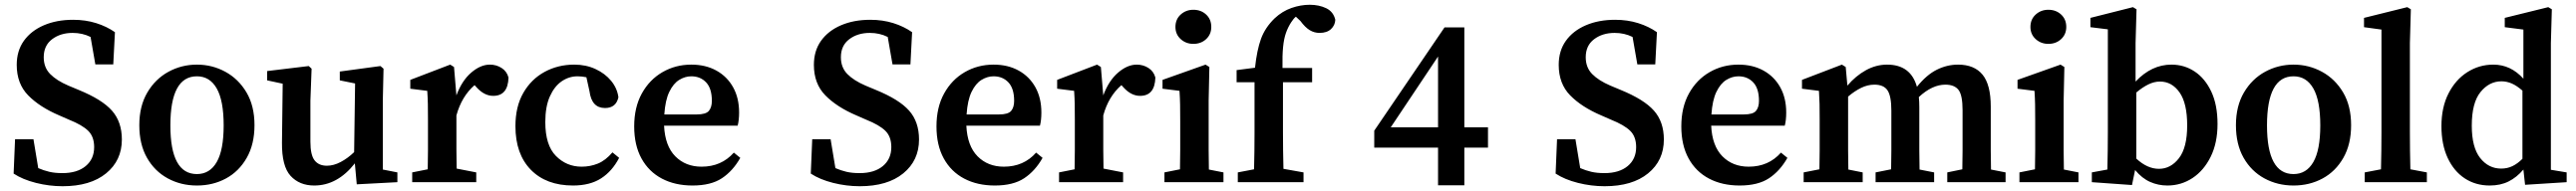

<svg xmlns="http://www.w3.org/2000/svg" viewBox="-20 -764 10780 801"><path d="M242 17Q186 17 130.5 3Q75 -11 37 -36L43 -180H120L140 -59Q163 -49 186.5 -43.5Q210 -38 241 -38Q303 -38 338.5 -67.5Q374 -97 374 -147Q374 -191 349 -215.5Q324 -240 269 -262L228 -280Q146 -315 98 -364Q50 -413 50 -492Q50 -551 80 -593Q110 -635 163.5 -658Q217 -681 286 -681Q338 -681 382.5 -667Q427 -653 461 -629L454 -494H379L359 -609Q325 -626 284 -626Q233 -626 198 -599.5Q163 -573 163 -524Q163 -481 190 -453.5Q217 -426 266 -405L309 -387Q407 -347 448.5 -300Q490 -253 490 -179Q490 -91 424 -37Q358 17 242 17Z M804 14Q737 14 682 -16Q627 -46 595 -102.5Q563 -159 563 -239Q563 -319 596.5 -376Q630 -433 685 -463Q740 -493 804 -493Q868 -493 923 -463Q978 -433 1011.5 -376.5Q1045 -320 1045 -239Q1045 -159 1012.5 -102Q980 -45 925.5 -15.5Q871 14 804 14ZM804 -34Q858 -34 887 -84.5Q916 -135 916 -238Q916 -342 887 -393Q858 -444 804 -444Q693 -444 693 -238Q693 -34 804 -34Z M1473 9 1465 -79Q1392 14 1295 14Q1233 14 1196 -26.5Q1159 -67 1160 -166L1163 -413L1098 -427V-466L1272 -487L1284 -476L1279 -342V-170Q1279 -114 1296.5 -91.5Q1314 -69 1348 -69Q1376 -69 1405.5 -84.5Q1435 -100 1462 -126L1466 -414L1402 -427V-464L1572 -487L1585 -476L1582 -342V-53L1643 -41V0Z M1705 0V-41L1770 -54Q1771 -91 1771 -134.5Q1771 -178 1771 -210V-263Q1771 -304 1770.5 -328.5Q1770 -353 1768 -383L1697 -392V-429L1864 -493L1880 -483L1890 -364Q1913 -426 1952 -459.5Q1991 -493 2030 -493Q2057 -493 2079 -479Q2101 -465 2108 -439Q2106 -362 2044 -362Q2007 -362 1975 -397L1966 -407Q1912 -360 1890 -280V-210Q1890 -179 1890 -136.5Q1890 -94 1891 -57L1973 -41V0Z M2378 14Q2266 14 2201.5 -52Q2137 -118 2137 -235Q2137 -317 2170 -374.5Q2203 -432 2259 -462.5Q2315 -493 2383 -493Q2432 -493 2472 -474.5Q2512 -456 2537.5 -425Q2563 -394 2568 -356Q2558 -311 2512 -311Q2456 -311 2447 -381L2434 -440Q2425 -442 2415.5 -443Q2406 -444 2397 -444Q2361 -444 2330.5 -423Q2300 -402 2281 -359.5Q2262 -317 2262 -252Q2262 -155 2306.5 -110Q2351 -65 2414 -65Q2450 -65 2482 -78Q2514 -91 2543 -125L2571 -102Q2542 -46 2495.5 -16Q2449 14 2378 14Z M2873 -444Q2847 -444 2822.5 -429Q2798 -414 2781 -379Q2764 -344 2760 -284H2895Q2934 -284 2946.5 -299Q2959 -314 2959 -341Q2959 -393 2935 -418.5Q2911 -444 2873 -444ZM2878 14Q2805 14 2750 -15Q2695 -44 2664.5 -99.5Q2634 -155 2634 -234Q2634 -314 2666 -372Q2698 -430 2752.5 -461.5Q2807 -493 2873 -493Q2933 -493 2978 -468Q3023 -443 3048 -398Q3073 -353 3073 -292Q3073 -260 3067 -237H2759Q2763 -152 2806 -108.5Q2849 -65 2916 -65Q2999 -65 3051 -124L3078 -102Q3047 -47 3001 -16.5Q2955 14 2878 14Z M3578 17Q3522 17 3466.5 3Q3411 -11 3373 -36L3379 -180H3456L3476 -59Q3499 -49 3522.5 -43.5Q3546 -38 3577 -38Q3639 -38 3674.5 -67.5Q3710 -97 3710 -147Q3710 -191 3685 -215.5Q3660 -240 3605 -262L3564 -280Q3482 -315 3434 -364Q3386 -413 3386 -492Q3386 -551 3416 -593Q3446 -635 3499.5 -658Q3553 -681 3622 -681Q3674 -681 3718.5 -667Q3763 -653 3797 -629L3790 -494H3715L3695 -609Q3661 -626 3620 -626Q3569 -626 3534 -599.5Q3499 -573 3499 -524Q3499 -481 3526 -453.5Q3553 -426 3602 -405L3645 -387Q3743 -347 3784.5 -300Q3826 -253 3826 -179Q3826 -91 3760 -37Q3694 17 3578 17Z M4138 -444Q4112 -444 4087.5 -429Q4063 -414 4046 -379Q4029 -344 4025 -284H4160Q4199 -284 4211.5 -299Q4224 -314 4224 -341Q4224 -393 4200 -418.5Q4176 -444 4138 -444ZM4143 14Q4070 14 4015 -15Q3960 -44 3929.5 -99.5Q3899 -155 3899 -234Q3899 -314 3931 -372Q3963 -430 4017.5 -461.5Q4072 -493 4138 -493Q4198 -493 4243 -468Q4288 -443 4313 -398Q4338 -353 4338 -292Q4338 -260 4332 -237H4024Q4028 -152 4071 -108.5Q4114 -65 4181 -65Q4264 -65 4316 -124L4343 -102Q4312 -47 4266 -16.5Q4220 14 4143 14Z M4412 0V-41L4477 -54Q4478 -91 4478 -134.5Q4478 -178 4478 -210V-263Q4478 -304 4477.5 -328.5Q4477 -353 4475 -383L4404 -392V-429L4571 -493L4587 -483L4597 -364Q4620 -426 4659 -459.5Q4698 -493 4737 -493Q4764 -493 4786 -479Q4808 -465 4815 -439Q4813 -362 4751 -362Q4714 -362 4682 -397L4673 -407Q4619 -360 4597 -280V-210Q4597 -179 4597 -136.5Q4597 -94 4598 -57L4680 -41V0Z M4853 0V-41L4918 -54Q4919 -91 4919 -134.5Q4919 -178 4919 -210V-257Q4919 -298 4918.5 -325.5Q4918 -353 4916 -383L4845 -392V-429L5025 -493L5041 -483L5038 -342V-210Q5038 -178 5038 -134.5Q5038 -91 5039 -53L5100 -41V0ZM4974 -580Q4943 -580 4921 -600Q4899 -620 4899 -651Q4899 -683 4921 -703Q4943 -723 4974 -723Q5006 -723 5027.5 -703Q5049 -683 5049 -651Q5049 -620 5027.5 -600Q5006 -580 4974 -580Z M5160 0V-41L5228 -54Q5229 -93 5229.5 -132Q5230 -171 5230 -210V-419H5155V-470L5232 -480Q5240 -554 5257 -601Q5274 -648 5314 -687Q5346 -717 5384.5 -730.5Q5423 -744 5461 -744Q5500 -744 5530 -729.5Q5560 -715 5568 -681Q5567 -658 5550 -642Q5533 -626 5502 -626Q5480 -626 5461 -637.5Q5442 -649 5422 -676L5403 -694Q5398 -690 5393 -684Q5388 -678 5383 -670Q5370 -650 5361.5 -626Q5353 -602 5349.5 -567Q5346 -532 5347 -479H5471V-419H5349V-210Q5349 -172 5349.5 -133.5Q5350 -95 5351 -56L5435 -41V0Z M5998 13V-145H5731V-216L6025 -649H6108V-230H6207V-145H6108V13ZM5904 -386 5800 -230H5998V-527Z M6695 17Q6639 17 6583.5 3Q6528 -11 6490 -36L6496 -180H6573L6593 -59Q6616 -49 6639.5 -43.5Q6663 -38 6694 -38Q6756 -38 6791.5 -67.5Q6827 -97 6827 -147Q6827 -191 6802 -215.5Q6777 -240 6722 -262L6681 -280Q6599 -315 6551 -364Q6503 -413 6503 -492Q6503 -551 6533 -593Q6563 -635 6616.5 -658Q6670 -681 6739 -681Q6791 -681 6835.5 -667Q6880 -653 6914 -629L6907 -494H6832L6812 -609Q6778 -626 6737 -626Q6686 -626 6651 -599.5Q6616 -573 6616 -524Q6616 -481 6643 -453.5Q6670 -426 6719 -405L6762 -387Q6860 -347 6901.5 -300Q6943 -253 6943 -179Q6943 -91 6877 -37Q6811 17 6695 17Z M7255 -444Q7229 -444 7204.5 -429Q7180 -414 7163 -379Q7146 -344 7142 -284H7277Q7316 -284 7328.5 -299Q7341 -314 7341 -341Q7341 -393 7317 -418.5Q7293 -444 7255 -444ZM7260 14Q7187 14 7132 -15Q7077 -44 7046.5 -99.5Q7016 -155 7016 -234Q7016 -314 7048 -372Q7080 -430 7134.5 -461.5Q7189 -493 7255 -493Q7315 -493 7360 -468Q7405 -443 7430 -398Q7455 -353 7455 -292Q7455 -260 7449 -237H7141Q7145 -152 7188 -108.5Q7231 -65 7298 -65Q7381 -65 7433 -124L7460 -102Q7429 -47 7383 -16.5Q7337 14 7260 14Z M7528 0V-41L7594 -54Q7595 -91 7595 -134.5Q7595 -178 7595 -210V-263Q7595 -304 7594.5 -328.5Q7594 -353 7592 -383L7521 -392V-429L7688 -493L7704 -483L7711 -405Q7746 -446 7788.5 -469.5Q7831 -493 7877 -493Q7976 -493 8002 -400Q8042 -450 8085 -471.5Q8128 -493 8174 -493Q8242 -493 8276.5 -451Q8311 -409 8311 -317V-210Q8311 -176 8311 -133.5Q8311 -91 8312 -53L8373 -41V0H8129V-41L8192 -54Q8193 -91 8193 -133.5Q8193 -176 8193 -210V-302Q8193 -365 8176 -387Q8159 -409 8121 -409Q8066 -409 8010 -357Q8011 -347 8011.5 -336.5Q8012 -326 8012 -314V-210Q8012 -176 8012 -133.5Q8012 -91 8013 -53L8074 -41V0H7829V-41L7894 -54Q7895 -91 7895 -133.5Q7895 -176 7895 -210V-300Q7895 -361 7879 -385Q7863 -409 7824 -409Q7796 -409 7768.5 -395.5Q7741 -382 7714 -359V-210Q7714 -178 7714 -134.5Q7714 -91 7715 -53L7775 -41V0Z M8431 0V-41L8496 -54Q8497 -91 8497 -134.5Q8497 -178 8497 -210V-257Q8497 -298 8496.5 -325.5Q8496 -353 8494 -383L8423 -392V-429L8603 -493L8619 -483L8616 -342V-210Q8616 -178 8616 -134.5Q8616 -91 8617 -53L8678 -41V0ZM8552 -580Q8521 -580 8499 -600Q8477 -620 8477 -651Q8477 -683 8499 -703Q8521 -723 8552 -723Q8584 -723 8605.5 -703Q8627 -683 8627 -651Q8627 -620 8605.5 -600Q8584 -580 8552 -580Z M8734 0V-41L8799 -53Q8800 -90 8800.5 -133.5Q8801 -177 8801 -210V-641L8728 -650V-689L8906 -734L8921 -725L8917 -583V-422Q8984 -493 9067 -493Q9121 -493 9164.5 -464Q9208 -435 9234 -379.5Q9260 -324 9260 -244Q9260 -165 9231.5 -107Q9203 -49 9155.5 -17.5Q9108 14 9050 14Q9012 14 8978 -1Q8944 -16 8915 -51L8902 12ZM9019 -422Q8995 -422 8970.5 -410Q8946 -398 8920 -376V-99Q8966 -56 9015 -56Q9064 -56 9098.5 -100.5Q9133 -145 9133 -238Q9133 -331 9101 -376.5Q9069 -422 9019 -422Z M9578 14Q9511 14 9456 -16Q9401 -46 9369 -102.5Q9337 -159 9337 -239Q9337 -319 9370.5 -376Q9404 -433 9459 -463Q9514 -493 9578 -493Q9642 -493 9697 -463Q9752 -433 9785.5 -376.5Q9819 -320 9819 -239Q9819 -159 9786.5 -102Q9754 -45 9699.5 -15.5Q9645 14 9578 14ZM9578 -34Q9632 -34 9661 -84.5Q9690 -135 9690 -238Q9690 -342 9661 -393Q9632 -444 9578 -444Q9467 -444 9467 -238Q9467 -34 9578 -34Z M9876 0V-41L9944 -54Q9945 -93 9945.5 -132Q9946 -171 9946 -210V-640L9873 -650V-689L10054 -734L10069 -725L10065 -583V-210Q10065 -171 10065.5 -132Q10066 -93 10067 -54L10136 -41V0Z M10324 -237Q10324 -146 10359 -101.5Q10394 -57 10447 -57Q10473 -57 10494.5 -67.5Q10516 -78 10536 -98V-384Q10512 -405 10491 -414Q10470 -423 10448 -423Q10397 -423 10360.5 -378Q10324 -333 10324 -237ZM10547 11 10540 -53Q10512 -20 10478 -3Q10444 14 10399 14Q10340 14 10294.5 -16Q10249 -46 10223 -102Q10197 -158 10197 -235Q10197 -314 10226.5 -372Q10256 -430 10305.5 -461.5Q10355 -493 10414 -493Q10487 -493 10540 -434V-640L10462 -650V-689L10644 -734L10659 -725L10655 -583V-52L10721 -41V0Z"/></svg>

Font: Source Serif 4 Semibold
Style: Regular
Weight: 600
Designer: Frank Grießhammer
Foundry: Adobe
Version: Version 4.005;hotconv 1.1.0;makeotfexe 2.6.0